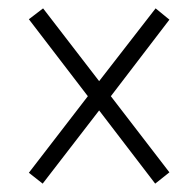

<svg xmlns="http://www.w3.org/2000/svg" viewBox="-20 -590 465 459"><path d="M82 -151 217 -326 351 -151 385 -178 245 -360 385 -543 352 -570 217 -396 83 -570 49 -544 190 -360 49 -177Z"/></svg>

Font: Noto Serif Hebrew ExtraCondensed Light
Style: Regular
Weight: 300
Width: 2
Designer: Monotype Design Team
Foundry: Monotype Imaging Inc.
Version: Version 2.004